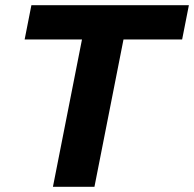

<svg xmlns="http://www.w3.org/2000/svg" viewBox="-20 -720 748 740"><path d="M708 -700H101L75 -568H296L184 0H344L456 -568H682Z"/></svg>

Font: AWKNG-Font
Style: Bold Italic
Weight: 700
Italic angle: -11.3°
Designer: Awakening Church
Foundry: Awakening Church
Version: Version 1.700;PS 001.700;hotconv 1.0.88;makeotf.lib2.5.64775